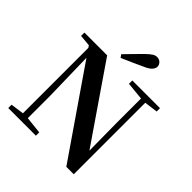

<svg xmlns="http://www.w3.org/2000/svg" viewBox="-255 -1150 1326 1326"><g transform="rotate(45 407.5 -487.0)"><path d="M326.9 -814.5Q356.8 -844.9 386.1 -875.4Q415.4 -905.8 442.6 -932.2Q467.8 -956.6 483.8 -966.6Q499.8 -976.5 516.4 -976.5Q538.2 -976.5 551.8 -962.3Q565.4 -948.1 565.4 -930.5Q565.4 -916.4 552.8 -899.5Q540.2 -882.7 503.4 -865.9Q463.4 -846.9 422.7 -829Q382.1 -811.1 341.8 -793.6ZM38.2 0V-32.6L143.5 -47.3H171.3L308.2 -32.6V0ZM135.4 0V-713.4H172.6L183.1 -260.5V0ZM509.4 -707.9V-740.5H779.8V-707.9L674.8 -694.2H648.1ZM608.8 3.6 161.7 -646.1 159 -649.2 125.1 -700.4 41.5 -707.9V-740.5H263.8L662.2 -159.6L643 -152.8L639.8 -449.6V-740.5H681.4V3.6Z"/></g></svg>

Font: Noto Serif KR
Style: Regular
Weight: 200
Designer: Ryoko NISHIZUKA 西塚涼子 (kana & ideographs); Frank Grießhammer (Latin, Greek & Cyrillic); Wenlong ZHANG 张文龙 (bopomofo); San
Foundry: Adobe
Version: Version 2.001;hotconv 1.1.0;makeotfexe 2.6.0